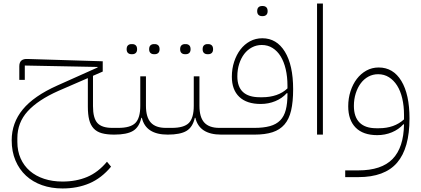

<svg xmlns="http://www.w3.org/2000/svg" viewBox="-20 -760 2377 1084"><path d="M333 304Q270 304 217.5 285.5Q165 267 127 232Q89 197 67.5 146.5Q46 96 46 32Q46 -66 108.5 -142Q171 -218 303 -277L531 -379V-382L120 -390V-309H89V-386Q89 -430 137 -427L560 -414V-356L505 -332V-161Q505 -93 530 -65.5Q555 -38 614 -38H637V-12L625 0Q583 0 554.5 -8Q526 -16 508.5 -35Q491 -54 483.5 -84Q476 -114 476 -158V-319L310 -247Q195 -196 136.5 -132Q78 -68 78 20V41Q78 93 96.5 134.5Q115 176 148.5 205Q182 234 229 249.5Q276 265 333 265Q410 265 472 239Q534 213 584 153L607 181Q553 246 485 275Q417 304 333 304Z M625 -26 637 -38H648Q717 -38 744.5 -66Q772 -94 772 -163V-329H804V-163Q804 -98 831.5 -68Q859 -38 916 -38H939V-12L927 0Q803 0 781 -95H778Q766 -42 731 -21Q696 0 625 0ZM849 -454Q837 -454 829.5 -461Q822 -468 822 -482Q822 -497 829.5 -504Q837 -511 849 -511H854Q866 -511 873.5 -504Q881 -497 881 -482Q881 -468 873.5 -461Q866 -454 854 -454ZM722 -454Q710 -454 702.5 -461Q695 -468 695 -482Q695 -497 702.5 -504Q710 -511 722 -511H727Q739 -511 746.5 -504Q754 -497 754 -482Q754 -468 746.5 -461Q739 -454 727 -454Z M927 -26 939 -38H950Q1019 -38 1046.5 -66Q1074 -94 1074 -163V-329H1106V-163Q1106 -98 1133.5 -68Q1161 -38 1218 -38H1241V-12L1229 0Q1105 0 1083 -95H1080Q1068 -42 1033 -21Q998 0 927 0ZM1151 -454Q1139 -454 1131.5 -461Q1124 -468 1124 -482Q1124 -497 1131.5 -504Q1139 -511 1151 -511H1156Q1168 -511 1175.5 -504Q1183 -497 1183 -482Q1183 -468 1175.5 -461Q1168 -454 1156 -454ZM1024 -454Q1012 -454 1004.5 -461Q997 -468 997 -482Q997 -497 1004.5 -504Q1012 -511 1024 -511H1029Q1041 -511 1048.5 -504Q1056 -497 1056 -482Q1056 -468 1048.5 -461Q1041 -454 1029 -454Z M1229 -26 1241 -38H1416Q1468 -38 1504 -48Q1540 -58 1562 -80.5Q1584 -103 1593.5 -139.5Q1603 -176 1603 -229V-234H1599Q1573 -205 1534.5 -189Q1496 -173 1452 -173Q1373 -173 1331 -213Q1289 -253 1289 -327Q1289 -372 1302 -411.5Q1315 -451 1337.5 -480.5Q1360 -510 1391.5 -527Q1423 -544 1461 -544Q1542 -544 1588.5 -468Q1635 -392 1635 -256Q1635 -185 1623.5 -136Q1612 -87 1586 -57Q1560 -27 1518.5 -13.5Q1477 0 1416 0H1229ZM1462 -211Q1504 -211 1540.5 -223.5Q1577 -236 1603 -261V-276Q1603 -327 1593 -369.5Q1583 -412 1564.5 -442Q1546 -472 1519 -489Q1492 -506 1458 -506Q1428 -506 1402.5 -492.5Q1377 -479 1359 -455.5Q1341 -432 1330.5 -399.5Q1320 -367 1320 -329Q1320 -211 1447 -211ZM1459 -669Q1447 -669 1439.5 -676Q1432 -683 1432 -697Q1432 -712 1439.5 -719Q1447 -726 1459 -726H1464Q1476 -726 1483.5 -719Q1491 -712 1491 -697Q1491 -683 1483.5 -676Q1476 -669 1464 -669Z M1770 -740H1803V0H1770Z M1929 202H2003Q2134 202 2196.5 137.5Q2259 73 2261 -58H2257Q2231 -29 2192.5 -13Q2154 3 2110 3Q2030 3 1988 -39.5Q1946 -82 1946 -160Q1946 -205 1959 -245Q1972 -285 1994.5 -314.5Q2017 -344 2048.5 -361.5Q2080 -379 2118 -379Q2200 -379 2246 -303Q2292 -227 2292 -91Q2292 77 2222 158.5Q2152 240 2003 240H1929ZM2120 -36Q2206 -36 2261 -86V-111Q2261 -162 2251 -204.5Q2241 -247 2222 -277Q2203 -307 2176 -324Q2149 -341 2115 -341Q2085 -341 2060 -327.5Q2035 -314 2017 -290Q1999 -266 1988.5 -233Q1978 -200 1978 -162Q1978 -100 2010 -68Q2042 -36 2104 -36Z"/></svg>

Font: IBM Plex Sans Arabic ExtLt
Style: Regular
Weight: 200
Designer: Mike Abbink, Paul van der Laan, Pieter van Rosmalen, Wael Morcos, Khajak Apelian
Foundry: Bold Monday
Version: Version 1.2